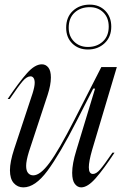

<svg xmlns="http://www.w3.org/2000/svg" viewBox="-20 -798 528 830"><path d="M161 -520Q178 -520 189 -506Q200 -492 200 -463Q200 -431 186 -388L105 -142Q93 -103 93 -81Q93 -60 101.5 -50Q110 -40 124 -40Q154 -40 194 -94Q234 -148 302 -281L418 -508H485L378 -149Q364 -100 364 -75Q364 -46 382 -46Q396 -46 413 -65.5Q430 -85 466 -138H475Q429 -68 394 -28Q359 12 331 12Q315 12 303.5 -3Q292 -18 292 -51Q292 -90 310 -148L391 -415H383L312 -276Q238 -131 185 -59.5Q132 12 81 12Q56 12 39.5 -6.5Q23 -25 23 -62Q23 -98 41 -153L121 -395Q130 -424 130 -440Q130 -454 125 -461Q120 -468 112 -468Q96 -468 78 -447Q60 -426 22 -370H13Q63 -444 97 -482Q131 -520 161 -520ZM266 -678Q266 -724 295 -751Q324 -778 368 -778Q409 -778 435 -751.5Q461 -725 461 -683Q461 -638 432 -611Q403 -584 360 -584Q319 -584 292.5 -610Q266 -636 266 -678ZM360 -595Q399 -595 424.5 -618.5Q450 -642 450 -683Q450 -721 427 -744Q404 -767 368 -767Q328 -767 302.5 -743.5Q277 -720 277 -678Q277 -641 300.5 -618Q324 -595 360 -595Z"/></svg>

Font: Nyght Serif Light Italic
Style: Regular
Weight: 300
Italic angle: -16°
Designer: Maksym Kobuzan
Version: Version 0.410